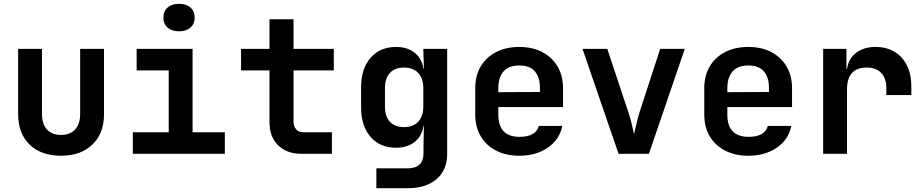

<svg xmlns="http://www.w3.org/2000/svg" viewBox="-20 -806 4840 1006"><path d="M300 10Q195 10 135 -48.5Q75 -107 75 -208V-550H200V-209Q200 -156 226 -127.5Q252 -99 300 -99Q347 -99 373.5 -127.5Q400 -156 400 -209V-550H525V-208Q525 -107 464 -48.5Q403 10 300 10Z M676 0V-113H864V-437H696V-550H989V-113H1158V0ZM918 -642Q880 -642 858 -661.5Q836 -681 836 -714Q836 -747 858 -766.5Q880 -786 918 -786Q956 -786 978 -766.5Q1000 -747 1000 -714Q1000 -681 978 -661.5Q956 -642 918 -642Z M1560 0Q1483 0 1437.5 -44.5Q1392 -89 1392 -165V-437H1243V-550H1392V-705H1518V-550H1729V-437H1518V-168Q1518 -144 1531.5 -128.5Q1545 -113 1569 -113H1719V0Z M1952 180V76H2115Q2199 76 2199 -3V-44L2201 -147H2199Q2191 -93 2153 -62.5Q2115 -32 2055 -32Q1971 -32 1921.5 -89Q1872 -146 1872 -243V-350Q1872 -446 1921.5 -503Q1971 -560 2055 -560Q2115 -560 2153 -529.5Q2191 -499 2199 -445H2201L2198 -550H2323V0Q2323 84 2268 132Q2213 180 2117 180ZM2097 -140Q2145 -140 2171.5 -168.5Q2198 -197 2198 -248V-344Q2198 -395 2171.5 -423.5Q2145 -452 2097 -452Q2049 -452 2023 -424Q1997 -396 1997 -344V-248Q1997 -196 2023 -168Q2049 -140 2097 -140Z M2701 10Q2631 10 2579 -17Q2527 -44 2498.5 -92.5Q2470 -141 2470 -206V-344Q2470 -409 2498.5 -457.5Q2527 -506 2579 -533Q2631 -560 2701 -560Q2770 -560 2821.5 -533Q2873 -506 2901.5 -457.5Q2930 -409 2930 -344V-245H2591V-206Q2591 -89 2702 -89Q2788 -89 2803 -146H2926Q2912 -75 2850.5 -32.5Q2789 10 2701 10ZM2591 -344V-323L2809 -324V-345Q2809 -402 2782 -432.5Q2755 -463 2701 -463Q2646 -463 2618.5 -432Q2591 -401 2591 -344Z M3221 0 3032 -550H3162L3273 -216Q3283 -186 3290.5 -154Q3298 -122 3302 -103Q3307 -122 3314 -154Q3321 -186 3330 -215L3439 -550H3568L3380 0Z M3901 10Q3831 10 3779 -17Q3727 -44 3698.5 -92.5Q3670 -141 3670 -206V-344Q3670 -409 3698.5 -457.5Q3727 -506 3779 -533Q3831 -560 3901 -560Q3970 -560 4021.5 -533Q4073 -506 4101.5 -457.5Q4130 -409 4130 -344V-245H3791V-206Q3791 -89 3902 -89Q3988 -89 4003 -146H4126Q4112 -75 4050.5 -32.5Q3989 10 3901 10ZM3791 -344V-323L4009 -324V-345Q4009 -402 3982 -432.5Q3955 -463 3901 -463Q3846 -463 3818.5 -432Q3791 -401 3791 -344Z M4293 0V-550H4415V-445H4418Q4426 -499 4466 -529.5Q4506 -560 4568 -560Q4653 -560 4704 -504.5Q4755 -449 4755 -353V-308H4624V-344Q4624 -395 4597.5 -423.5Q4571 -452 4521 -452Q4418 -452 4418 -337V0Z"/></svg>

Font: NKDuy Mono
Style: Bold
Weight: 700
Monospace: yes
Designer: NKDuy
Foundry: NKDuy
Version: Version 2.251; ttfautohint (v1.8.4.7-5d5b)